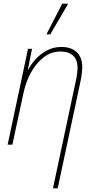

<svg xmlns="http://www.w3.org/2000/svg" viewBox="-20 -795 521 1055"><path d="M395 -343Q400 -364 403 -384.5Q406 -405 406 -422Q406 -468 381 -490Q356 -512 313 -512Q262 -512 220.5 -480.5Q179 -449 150 -396Q121 -343 108 -279L48 0H22L134 -527H156L133 -411H135Q148 -439 174 -468Q200 -497 236.5 -517Q273 -537 317 -537Q371 -537 401.5 -508.5Q432 -480 432 -425Q432 -408 428.5 -383.5Q425 -359 420 -337L297 240H271ZM237 -606 239 -614 322 -775H352L351 -768L256 -606Z"/></svg>

Font: Noto Sans SemiCondensed Thin
Style: Italic
Weight: 100
Width: 4
Italic angle: -12°
Designer: Monotype Design Team
Foundry: Monotype Imaging Inc.
Version: Version 2.013; ttfautohint (v1.8.4.7-5d5b)